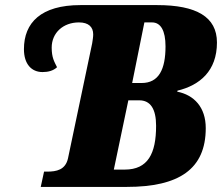

<svg xmlns="http://www.w3.org/2000/svg" viewBox="-20 -734 872 754"><path d="M140 0H478C682 0 788 -69 788 -231C788 -313 742 -361 676 -374L677 -378C764 -399 832 -455 832 -567C832 -668 751 -714 597 -714H296C141 -714 74 -645 74 -541C74 -482 104 -451 147 -451C169 -451 189 -456 204 -470C193 -492 183 -508 183 -547C183 -605 228 -646 290 -646C328 -646 346 -628 346 -599C346 -588 344 -578 342 -564L247 -112C237 -67 202 -60 165 -60H153ZM536 -408H499L547 -646H577C611 -646 630 -614 630 -552C630 -462 604 -408 536 -408ZM470 -68H427L484 -340H527C571 -340 593 -306 593 -240C593 -131 561 -68 470 -68Z"/></svg>

Font: Noto Serif SemiCondensed Black
Style: Italic
Weight: 900
Width: 4
Italic angle: -12°
Designer: Monotype Design Team
Foundry: Monotype Imaging Inc.
Version: Version 2.014